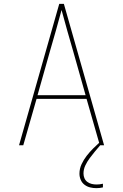

<svg xmlns="http://www.w3.org/2000/svg" viewBox="-20 -755 640 998"><path d="M79 0 288 -735H312L521 0H499L430 -241H170L101 0ZM425 -260 360 -490Q344 -543 329.5 -596Q315 -649 300 -703Q285 -649 270.5 -596Q256 -543 240 -490L175 -260ZM481 223Q464 223 448 219Q432 215 419 205Q406 195 399.5 179.5Q393 164 393 148Q393 122 404 98.5Q415 75 430.5 55Q446 35 464 17Q482 -1 501 -18V0Q487 16 473 33Q459 50 446 67.5Q433 85 423.5 105Q414 125 414 147Q414 160 419 171.5Q424 183 434 190.5Q444 198 456.5 201Q469 204 482 204Q490 204 498.5 203Q507 202 515 200V219Q507 221 498 222Q489 223 481 223Z"/></svg>

Font: Iosevka Thin Extended
Style: Regular
Weight: 100
Width: 7
Monospace: yes
Designer: Belleve Invis
Foundry: Belleve Invis
Version: Version 32.5.0; ttfautohint (v1.8.4)